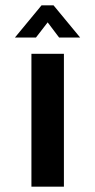

<svg xmlns="http://www.w3.org/2000/svg" viewBox="-20 -701 355 721"><path d="M98 0V-499H220V0ZM36 -560 136 -681H181L281 -560H202L159 -617L115 -560Z"/></svg>

Font: Maven Pro SemiBold
Style: Regular
Weight: 600
Designer: Joe Prince
Foundry: Joe Prince
Version: Version 2.103